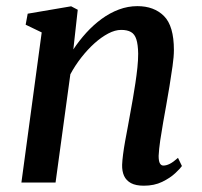

<svg xmlns="http://www.w3.org/2000/svg" viewBox="-20 -580 642 610"><path d="M213 -423Q231.5 -451 254.2 -476Q277 -501 303 -520Q329 -539 357.8 -549.8Q386.5 -560.5 416.5 -560.5Q469.5 -560.5 501 -529Q532.5 -497.5 532.5 -421Q532.5 -400.5 528.2 -370Q524 -339.5 518.5 -306.2Q513 -273 508 -245Q503.5 -219.5 498.2 -190.2Q493 -161 489 -133.5Q485 -106 484 -85Q484 -68 488 -61Q492 -54 499 -54Q508.5 -54 519.5 -59.5Q530.5 -65 545.5 -78.5L558 -52.5Q553 -45 536.8 -29.8Q520.5 -14.5 495.2 -2.2Q470 10 437 10Q411.5 10 396.2 1.8Q381 -6.5 374.2 -21.2Q367.5 -36 368 -56.5Q368.5 -70 371 -89.5Q373.5 -109 377.5 -131.2Q381.5 -153.5 386 -176.8Q390.5 -200 394 -221Q398 -242.5 402.2 -266.8Q406.5 -291 410.2 -316.2Q414 -341.5 416.5 -365.2Q419 -389 419 -409.5Q418.5 -438.5 413.2 -455Q408 -471.5 396.2 -478.2Q384.5 -485 365 -485Q345.5 -485 323.8 -473.5Q302 -462 280.2 -442.5Q258.5 -423 238.5 -397.5Q218.5 -372 203.5 -344L156.5 0H48L112.5 -477L61.5 -501.5L68 -536.5L206 -560L227 -549Z"/></svg>

Font: Merriweather 36pt Medium
Style: Italic
Weight: 500
Italic angle: -7.8°
Version: Version 2.101